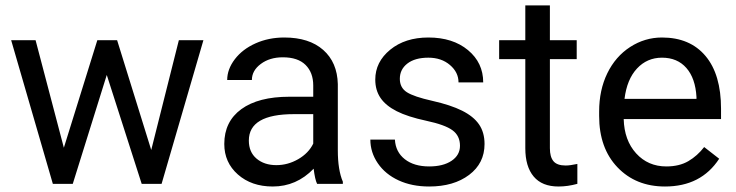

<svg xmlns="http://www.w3.org/2000/svg" viewBox="-20 -676 2707 706"><path d="M536.1 -124.5 637.7 -528.3H728L574.2 0H501L372.6 -400.4L247.6 0H174.3L21 -528.3H110.8L214.8 -132.8L337.9 -528.3H410.6Z M1146 0Q1138.2 -15.6 1133.3 -55.7Q1070.3 9.8 982.9 9.8Q904.8 9.8 854.7 -34.4Q804.7 -78.6 804.7 -146.5Q804.7 -229 867.4 -274.7Q930.2 -320.3 1043.9 -320.3H1131.8V-361.8Q1131.8 -409.2 1103.5 -437.3Q1075.2 -465.3 1020 -465.3Q971.7 -465.3 939 -440.9Q906.2 -416.5 906.2 -381.8H815.4Q815.4 -421.4 843.5 -458.3Q871.6 -495.1 919.7 -516.6Q967.8 -538.1 1025.4 -538.1Q1116.7 -538.1 1168.5 -492.4Q1220.2 -446.8 1222.2 -366.7V-123.5Q1222.2 -50.8 1240.7 -7.8V0ZM996.1 -68.8Q1038.6 -68.8 1076.7 -90.8Q1114.7 -112.8 1131.8 -147.9V-256.3H1061Q895 -256.3 895 -159.2Q895 -116.7 923.3 -92.8Q951.7 -68.8 996.1 -68.8Z M1671.4 -140.1Q1671.4 -176.8 1643.8 -197Q1616.2 -217.3 1547.6 -231.9Q1479 -246.6 1438.7 -267.1Q1398.4 -287.6 1379.2 -315.9Q1359.9 -344.2 1359.9 -383.3Q1359.9 -448.2 1414.8 -493.2Q1469.7 -538.1 1555.2 -538.1Q1645 -538.1 1700.9 -491.7Q1756.8 -445.3 1756.8 -373H1666Q1666 -410.2 1634.5 -437Q1603 -463.9 1555.2 -463.9Q1505.9 -463.9 1478 -442.4Q1450.2 -420.9 1450.2 -386.2Q1450.2 -353.5 1476.1 -336.9Q1502 -320.3 1569.6 -305.2Q1637.2 -290 1679.2 -269Q1721.2 -248 1741.5 -218.5Q1761.7 -189 1761.7 -146.5Q1761.7 -75.7 1705.1 -33Q1648.4 9.8 1558.1 9.8Q1494.6 9.8 1445.8 -12.7Q1397 -35.2 1369.4 -75.4Q1341.8 -115.7 1341.8 -162.6H1432.1Q1434.6 -117.2 1468.5 -90.6Q1502.4 -64 1558.1 -64Q1609.4 -64 1640.4 -84.7Q1671.4 -105.5 1671.4 -140.1Z M2002 -656.2V-528.3H2100.6V-458.5H2002V-130.9Q2002 -99.1 2015.1 -83.3Q2028.3 -67.4 2060.1 -67.4Q2075.7 -67.4 2103 -73.2V0Q2067.4 9.8 2033.7 9.8Q1973.1 9.8 1942.4 -26.9Q1911.6 -63.5 1911.6 -130.9V-458.5H1815.4V-528.3H1911.6V-656.2Z M2425.3 9.8Q2317.9 9.8 2250.5 -60.8Q2183.1 -131.3 2183.1 -249.5V-266.1Q2183.1 -344.7 2213.1 -406.5Q2243.2 -468.3 2297.1 -503.2Q2351.1 -538.1 2414.1 -538.1Q2517.1 -538.1 2574.2 -470.2Q2631.3 -402.3 2631.3 -275.9V-238.3H2273.4Q2275.4 -160.2 2319.1 -112.1Q2362.8 -64 2430.2 -64Q2478 -64 2511.2 -83.5Q2544.4 -103 2569.3 -135.3L2624.5 -92.3Q2558.1 9.8 2425.3 9.8ZM2414.1 -463.9Q2359.4 -463.9 2322.3 -424.1Q2285.2 -384.3 2276.4 -312.5H2541V-319.3Q2537.1 -388.2 2503.9 -426Q2470.7 -463.9 2414.1 -463.9Z"/></svg>

Font: Vazir FD
Style: Regular-FD
Weight: 400
Designer: Saber Rastikerdar
Foundry: Saber Rastikerdar
Version: Version 30.0.0